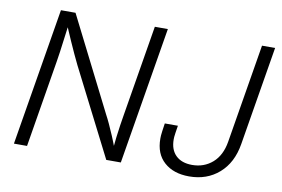

<svg xmlns="http://www.w3.org/2000/svg" viewBox="-77 -860 1470 1001"><g transform="rotate(10 658.0 -359.5)"><path d="M48.8 0 169.4 -727.5H246.6L496.1 -232.4Q505.9 -214.4 518.3 -187.7Q530.8 -161.1 544.4 -128.7Q558.1 -96.2 571.3 -60.1L562 -59.1Q565.4 -94.2 569.3 -127.7Q573.2 -161.1 577.9 -190.9Q582.5 -220.7 586.4 -244.1L666.5 -727.5H735.4L614.7 0H537.6L303.7 -460.4Q291.5 -485.8 278.1 -514.2Q264.6 -542.5 248.8 -579.1Q232.9 -615.7 211.4 -665.5L222.7 -667.5Q216.3 -619.6 211.2 -580.8Q206.1 -542 202.1 -512.2Q198.2 -482.4 194.3 -460.9L118.2 0ZM977.1 9.8Q894.5 9.8 845.2 -34.2Q795.9 -78.1 795.9 -158.2Q795.9 -165.5 796.4 -174.3Q796.9 -183.1 799.1 -198.5Q801.3 -213.9 805.2 -240.2H874.5Q870.6 -215.3 868.4 -201.2Q866.2 -187 865.7 -179.7Q865.2 -172.4 865.2 -166.5Q865.2 -111.8 896.2 -81.8Q927.2 -51.8 982.4 -51.8Q1045.4 -51.8 1090.1 -90.8Q1134.8 -129.9 1147 -203.1L1233.9 -727.5H1303.2L1216.3 -203.1Q1199.7 -102.5 1135.5 -46.4Q1071.3 9.8 977.1 9.8Z"/></g></svg>

Font: Inter 16pt Light
Style: Italic
Weight: 300
Italic angle: -9.3988°
Version: Version 4.001;git-66647c0bb